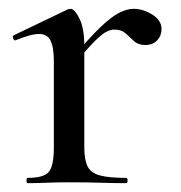

<svg xmlns="http://www.w3.org/2000/svg" viewBox="-20 -415 409 435"><path d="M149 -271 143 -282Q181 -328 206 -352Q231 -376 249 -385.5Q267 -395 283 -395Q304 -395 325 -382Q346 -369 346 -349Q346 -334 336 -323.5Q326 -313 309 -313Q293 -313 283.5 -322Q274 -331 264.5 -339.5Q255 -348 239 -348Q231 -348 221 -343Q211 -338 194.5 -321.5Q178 -305 149 -271ZM43 0Q40 0 40 -6Q40 -12 43 -12Q79 -12 90.5 -25.5Q102 -39 102 -81V-276Q102 -308 94.5 -323Q87 -338 69 -338Q59 -338 46 -334.5Q33 -331 16 -324Q12 -322 10 -327.5Q8 -333 11 -335L134 -394Q138 -395 140 -395Q149 -395 160 -373Q171 -351 171 -310V-81Q171 -53 178.5 -38Q186 -23 206.5 -17.5Q227 -12 266 -12Q269 -12 269 -6Q269 0 266 0Q240 0 207 -1Q174 -2 137 -2Q110 -2 85.5 -1Q61 0 43 0Z"/></svg>

Font: Cormorant Garamond Light Medium
Style: Regular
Weight: 500
Version: Version 4.001